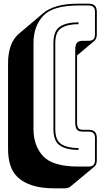

<svg xmlns="http://www.w3.org/2000/svg" viewBox="-20 -830 569 1049"><path d="M334 199H280Q206 199 156.5 183Q107 167 77.5 139Q48 111 36 71.5Q24 32 24 -15V-486Q24 -537 38.5 -579Q53 -621 87 -649L216 -758Q245 -783 292.5 -796.5Q340 -810 409 -810H463Q487 -810 498 -799Q509 -788 509 -764V-643Q509 -630 505.5 -621Q502 -612 495 -606L401 -527V-161Q401 -142 407 -131.5Q413 -121 432 -121H463Q487 -121 498 -110Q509 -99 509 -75V44Q509 57 505.5 66Q502 75 495 81L365 189Q361 193 352.5 196Q344 199 334 199ZM463 80Q482 80 490.5 71.5Q499 63 499 44V-75Q499 -94 490.5 -102.5Q482 -111 463 -111H432Q408 -111 399.5 -123Q391 -135 391 -161V-557Q391 -583 399.5 -595Q408 -607 432 -607H463Q482 -607 490.5 -615.5Q499 -624 499 -643V-764Q499 -783 490.5 -791.5Q482 -800 463 -800H409Q268 -800 215.5 -743Q163 -686 163 -595V-124Q163 -34 215.5 23Q268 80 409 80ZM409 -21V-11Q344 -11 308 -34.5Q272 -58 272 -124V-595Q272 -661 307.5 -684.5Q343 -708 409 -708V-698Q349 -698 315.5 -677Q282 -656 282 -595V-124Q282 -63 316 -42Q350 -21 409 -21Z"/></svg>

Font: Bungee Shade
Style: Regular
Weight: 400
Designer: David Jonathan Ross
Foundry: David Jonathan Ross
Version: Version 1.001;PS 1.0;hotconv 1.0.72;makeotf.lib2.5.5900